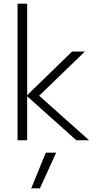

<svg xmlns="http://www.w3.org/2000/svg" viewBox="-20 -759 557 1039"><path d="M75 -739H127V-244L370 -480H439L192 -241L462 0H393L127 -238V0H75ZM228 67H284L196 260H149Z"/></svg>

Font: Prompt ExtraLight
Style: Regular
Weight: 275
Designer: Katatrad Team
Foundry: CadsonDemak
Version: Version 1.001